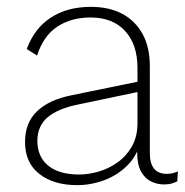

<svg xmlns="http://www.w3.org/2000/svg" viewBox="-20 -530 541 560"><path d="M381 -332Q381 -400 345 -439.5Q309 -479 244 -479Q188 -479 147.5 -452.5Q107 -426 88 -368L58 -387Q80 -447 128 -478.5Q176 -510 245 -510Q298 -510 336 -490Q374 -470 395.5 -431.5Q417 -393 417 -337V-84Q417 -23 466 -23Q476 -23 484 -25Q492 -27 499 -30L497 -1Q491 2 481.5 5Q472 8 458 8Q439 8 421 -0.5Q403 -9 391.5 -29.5Q380 -50 380 -87V-122L391 -125Q383 -80 354 -50Q325 -20 285.5 -5Q246 10 205 10Q137 10 95 -22.5Q53 -55 53 -116Q53 -172 88 -205.5Q123 -239 188 -252L388 -293V-263L207 -225Q148 -213 118.5 -187.5Q89 -162 89 -119Q89 -73 120.5 -47Q152 -21 211 -21Q238 -21 267.5 -29.5Q297 -38 323 -56.5Q349 -75 365 -103.5Q381 -132 381 -171Z"/></svg>

Font: Kantumruy Pro ExtraLight
Style: Regular
Weight: 250
Version: Version 1.002